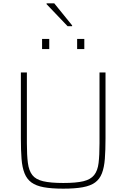

<svg xmlns="http://www.w3.org/2000/svg" viewBox="-20 -1122 757 1150"><path d="M359 8Q289 8 242.5 -0.5Q196 -9 168.5 -29Q141 -49 127 -84Q113 -119 109 -170.5Q105 -222 105 -294V-688H141V-264Q141 -192 147 -146Q153 -100 173.5 -73.5Q194 -47 238.5 -36.5Q283 -26 359 -26Q436 -26 479.5 -36.5Q523 -47 544 -73.5Q565 -100 570.5 -146Q576 -192 576 -264V-688H612V-294Q612 -222 608 -170.5Q604 -119 590.5 -84Q577 -49 549.5 -29Q522 -9 475.5 -0.5Q429 8 359 8ZM232 -828V-889H275V-828ZM442 -828V-889H485V-828ZM385 -965 259 -1097V-1102H305L412 -970V-965Z"/></svg>

Font: Saira Thin Thin
Style: Regular
Weight: 250
Version: Version 1.101